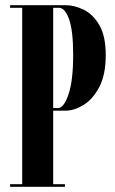

<svg xmlns="http://www.w3.org/2000/svg" viewBox="-20 -720 445 740"><path d="M19 0V-10H65.5V-690H19V-700H233Q267 -700 302.8 -682.5Q338.5 -665 363 -623Q387.5 -581 387.5 -507.5Q387.5 -432 362.8 -384.8Q338 -337.5 302 -315.5Q266 -293.5 233 -293.5H185V-10H230.5V0ZM185 -303.5H203.5Q226 -303.5 244 -356.2Q262 -409 262 -508Q262 -602 246.2 -646Q230.5 -690 207 -690H185Z"/></svg>

Font: Imbue 100pt
Style: Bold
Weight: 700
Designer: Tyler Finck
Foundry: Etcetera Type Company
Version: Version 1.102; ttfautohint (v1.8.3)